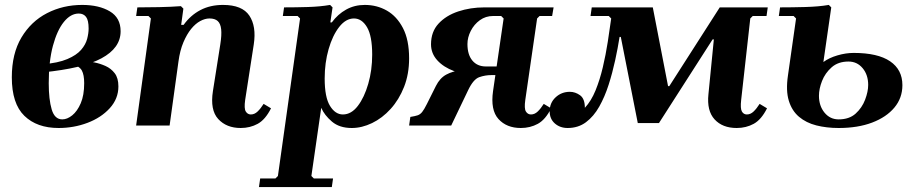

<svg xmlns="http://www.w3.org/2000/svg" viewBox="-20 -510 3722 780"><path d="M218 10Q130 10 79 -39.5Q28 -89 28 -196Q28 -292 67 -357.5Q106 -423 171 -456.5Q236 -490 314 -490Q382 -490 426 -464Q470 -438 470 -383Q470 -349 450.5 -321.5Q431 -294 392 -273Q353 -252 293.5 -238Q234 -224 154 -216V-249Q216 -254 253.5 -270Q291 -286 309.5 -307.5Q328 -329 334 -352Q340 -375 340 -394Q340 -428 329.5 -441.5Q319 -455 300 -455Q267 -455 239.5 -421Q212 -387 195 -324Q178 -261 178 -172Q178 -106 190 -65.5Q202 -25 233 -25Q253 -25 273.5 -41.5Q294 -58 308 -90.5Q322 -123 322 -172Q322 -206 312.5 -223.5Q303 -241 273 -249L323 -264Q340 -261 363 -256.5Q386 -252 408.5 -242Q431 -232 446 -212.5Q461 -193 461 -159Q461 -109 426 -70.5Q391 -32 335.5 -11Q280 10 218 10Z M1051 -88 1081 -70Q1058 -24 1027 -7Q996 10 958 10Q900 10 866.5 -26.5Q833 -63 845 -140L875 -330Q881 -368 878.5 -391Q876 -414 864.5 -424.5Q853 -435 831 -435Q813 -435 793.5 -424.5Q774 -414 756.5 -392.5Q739 -371 725 -338Q711 -305 705 -260L669 0H533L593 -435L583 -445H533L538 -480Q577 -480 626 -481Q675 -482 715 -485L725 -475L716 -409H726Q754 -448 794 -469Q834 -490 886 -490Q964 -490 993 -446.5Q1022 -403 1011 -330L976 -104Q971 -69 978.5 -57Q986 -45 999 -45Q1014 -45 1026.5 -57Q1039 -69 1051 -88Z M1032 250 1037 215H1099L1109 205L1199 -435L1189 -445H1129L1134 -480Q1181 -480 1231 -481.5Q1281 -483 1321 -490L1331 -480L1322 -419H1328Q1352 -452 1386 -471Q1420 -490 1462 -490Q1511 -490 1551.5 -467Q1592 -444 1617 -396Q1642 -348 1642 -273Q1642 -209 1621.5 -157Q1601 -105 1567 -67.5Q1533 -30 1491.5 -10Q1450 10 1409 10Q1359 10 1328.5 -16Q1298 -42 1285 -72L1245 205L1255 215H1333L1328 250ZM1299 -191Q1299 -115 1320.5 -80Q1342 -45 1373 -45Q1407 -45 1433.5 -79.5Q1460 -114 1476 -169.5Q1492 -225 1492 -288Q1492 -364 1471 -399.5Q1450 -435 1418 -435Q1385 -435 1358 -400.5Q1331 -366 1315 -310.5Q1299 -255 1299 -191Z M2026 -435 2016 -445H1983Q1953 -445 1929.5 -428Q1906 -411 1892.5 -384.5Q1879 -358 1879 -331Q1879 -288 1899 -264Q1919 -240 1954 -240H2000L1996 -205H1920Q1868 -205 1825 -221Q1782 -237 1756.5 -265Q1731 -293 1731 -330Q1731 -381 1761.5 -414Q1792 -447 1841.5 -463.5Q1891 -480 1948 -480H2229L2223 -445H2172L2162 -435ZM1813 0H1642L1647 -35Q1666 -38 1676.5 -41.5Q1687 -45 1695 -55Q1703 -65 1714 -87L1751 -161Q1767 -193 1793 -207Q1819 -221 1852 -224.5Q1885 -228 1920 -228H1982L1977 -205Q1951 -205 1927 -196.5Q1903 -188 1882 -144ZM2189 -88 2219 -70Q2196 -24 2165 -7Q2134 10 2096 10Q2038 10 2005 -26.5Q1972 -63 1983 -140L2026 -435H2162L2114 -104Q2109 -69 2116.5 -57Q2124 -45 2137 -45Q2152 -45 2164.5 -57Q2177 -69 2189 -88Z M2286 10Q2255 10 2234 -8.5Q2213 -27 2213 -58Q2213 -92 2237 -114.5Q2261 -137 2295 -137Q2317 -137 2336.5 -123Q2356 -109 2356 -72Q2382 -100 2399.5 -143Q2417 -186 2429 -237Q2441 -288 2449 -339.5Q2457 -391 2463 -435L2453 -445H2379L2384 -480H2632L2694 -160H2699L2904 -480H3099L3094 -445H3038L3028 -435L2991 -104Q2987 -69 2994 -57Q3001 -45 3014 -45Q3029 -45 3041.5 -57Q3054 -69 3066 -88L3096 -70Q3073 -24 3042 -7Q3011 10 2973 10Q2915 10 2883 -25Q2851 -60 2858 -127L2880 -350H2875L2657 -10H2571L2502 -360H2497Q2490 -315 2479 -264.5Q2468 -214 2452.5 -165.5Q2437 -117 2414.5 -77Q2392 -37 2360.5 -13.5Q2329 10 2286 10Z M3387 10Q3338 10 3296.5 -0.5Q3255 -11 3226 -35.5Q3197 -60 3184.5 -101Q3172 -142 3181 -203L3214 -435L3204 -445H3144L3149 -480Q3196 -480 3251.5 -481.5Q3307 -483 3347 -490L3357 -480L3325 -258Q3348 -275 3382 -285Q3416 -295 3448 -295Q3546 -295 3596 -261Q3646 -227 3646 -164Q3646 -112 3613.5 -73Q3581 -34 3523 -12Q3465 10 3387 10ZM3387 -25Q3430 -25 3456 -48.5Q3482 -72 3494.5 -105Q3507 -138 3507 -165Q3507 -206 3484.5 -233Q3462 -260 3427 -260Q3385 -260 3358.5 -236.5Q3332 -213 3319.5 -181Q3307 -149 3307 -121Q3307 -80 3329.5 -52.5Q3352 -25 3387 -25Z"/></svg>

Font: Brygada 1918
Style: Bold Italic
Weight: 700
Italic angle: -8°
Designer: Mateusz Machalski | Borys Kosmynka | Przemek Hoffer
Foundry: NIEPODLEGLA 2018
Version: Version 3.006